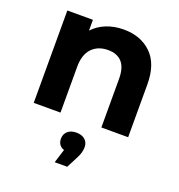

<svg xmlns="http://www.w3.org/2000/svg" viewBox="-144 -665 978 1051"><g transform="rotate(20 345.5 -140.0)"><path d="M622 -308V0H466V-284Q466 -348 438 -379.5Q410 -411 357 -411Q298 -411 263 -374.5Q228 -338 228 -266V0H72V-538H221V-475Q252 -509 298 -527.5Q344 -546 399 -546Q499 -546 560.5 -486Q622 -426 622 -308ZM417 133Q417 164 399 198L364 266H291L316 186Q298 180 288.5 166.5Q279 153 279 133Q279 106 297.5 89.5Q316 73 348 73Q380 73 398.5 89.5Q417 106 417 133Z"/></g></svg>

Font: Idrija
Style: Bold
Weight: 700
Designer: Julieta Ulanovsky
Foundry: Julieta Ulanovsky
Version: Version 7.200